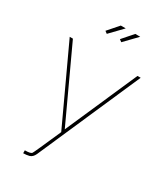

<svg xmlns="http://www.w3.org/2000/svg" viewBox="-230 -827 995 1148"><g transform="rotate(30 268.0 -253.5)"><path d="M204 -645 188 -657 252 -730H286ZM304 -645 288 -657 352 -730H386ZM128 203Q167 203 175 193Q181 185 262 0L21 -519H43L272 -25L489 -519H511L202 186Q190 212 169 218Q149 223 128 223Z"/></g></svg>

Font: Raleway-v4020 Thin
Style: Regular
Weight: 250
Designer: Matt McInerney, Pablo Impallari, Rodrigo Fuenzalida
Foundry: Matt McInerney, Pablo Impallari, Rodrigo Fuenzalida
Version: Version 4.020;PS 004.020;hotconv 1.0.88;makeotf.lib2.5.64775